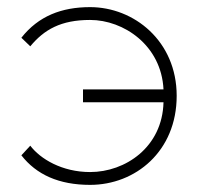

<svg xmlns="http://www.w3.org/2000/svg" viewBox="-20 -502 560 539"><path d="M65 -93 40 -66C82 -12 145 17 233 17C360 17 476 -77 476 -233C476 -387 356 -482 233 -482C153 -482 88 -457 40 -396L65 -372C104 -419 151 -446 233 -446C327 -446 433 -375 439 -251H213V-215H439C436 -89 332 -19 233 -19C154 -19 93 -56 65 -93Z"/></svg>

Font: Kreadon Extra Light
Style: Regular
Weight: 200
Designer: kohakuno
Foundry: StudioGnu
Version: Version 1.000;Glyphs 3.1.2 (3151)